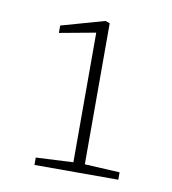

<svg xmlns="http://www.w3.org/2000/svg" viewBox="-56 -891 460 512"><g transform="rotate(10 174.0 -635.5)"><path d="M70 -430V-450L171 -455V-806L73 -788V-808L190 -841L202 -837V-455L297 -450V-430Z"/></g></svg>

Font: Source Serif 4 SmText ExtraLight
Style: Regular
Weight: 200
Designer: Frank Grießhammer
Foundry: Adobe
Version: Version 4.005;hotconv 1.1.0;makeotfexe 2.6.0